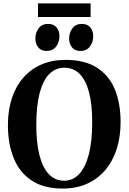

<svg xmlns="http://www.w3.org/2000/svg" viewBox="-20 -1108 763 1140"><path d="M356 11.5Q242 12.5 169 -35.5Q96 -83.5 61.5 -168.8Q27 -254 27 -365.5Q27 -452.5 50.2 -523.8Q73.5 -595 118 -646.2Q162.5 -697.5 225.8 -725Q289 -752.5 369.5 -752.5Q483 -752.5 555.2 -706.5Q627.5 -660.5 661.8 -577.5Q696 -494.5 696 -383Q696 -296 673 -223.8Q650 -151.5 605.8 -99Q561.5 -46.5 498.5 -17.8Q435.5 11 356 11.5ZM361 -35Q412.5 -35 449.8 -74.2Q487 -113.5 507.2 -191Q527.5 -268.5 527.5 -383Q527.5 -487.5 508.8 -559.5Q490 -631.5 453.2 -668.8Q416.5 -706 362.5 -706Q310.5 -706 273 -668.8Q235.5 -631.5 215.5 -555.8Q195.5 -480 195.5 -365.5Q195.5 -260.5 214.2 -186.8Q233 -113 269.8 -74Q306.5 -35 361 -35ZM257 -805.5Q224 -805.5 207 -826.8Q190 -848 190 -878.5Q190 -914 209.5 -940Q229 -966 265 -966H266Q299 -966 316 -944.8Q333 -923.5 333 -893Q333 -858.5 313.5 -832Q294 -805.5 258 -805.5ZM457.5 -805.5Q424.5 -805.5 407.5 -826.8Q390.5 -848 390.5 -878.5Q390.5 -914 410 -940Q429.5 -966 465.5 -966H466.5Q499.5 -966 516.5 -944.8Q533.5 -923.5 533.5 -893Q533.5 -858.5 514 -832Q494.5 -805.5 458.5 -805.5ZM518 -1088V-1007H205.5V-1088Z"/></svg>

Font: Merriweather 72pt
Style: Bold
Weight: 700
Version: Version 2.100